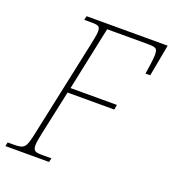

<svg xmlns="http://www.w3.org/2000/svg" viewBox="-147 -814 825 915"><g transform="rotate(20 265.5 -357.0)"><path d="M-16 0H205L210 -20H166C127 -20 117 -24 117 -54C117 -65 120 -86 126 -113L175 -341H412L416 -366H181L249 -689H447C499 -689 505 -686 505 -649C505 -630 497 -578 493 -553H517L547 -714H136L131 -694H158C206 -694 212 -691 212 -662C212 -649 206 -619 198 -582L96 -104C80 -28 73 -20 18 -20H-12Z"/></g></svg>

Font: Noto Serif SemiCondensed Thin
Style: Italic
Weight: 100
Width: 4
Italic angle: -12°
Designer: Monotype Design Team
Foundry: Monotype Imaging Inc.
Version: Version 2.013